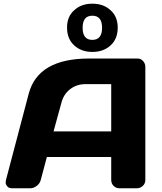

<svg xmlns="http://www.w3.org/2000/svg" viewBox="-20 -1016 874 1036"><path d="M12.2 -44.9 134.8 -509.8Q184.6 -699.7 459 -700.2H722.2Q740.2 -700.2 752.2 -686.5Q764.2 -672.9 764.2 -654.8V-44.9Q764.2 -25.9 750.5 -12.9Q736.8 0 717.8 0H626Q606 0 593 -12.9Q580.1 -25.9 580.1 -45.9V-168.9H232.9L200.2 -45.9Q195.3 -25.9 178.2 -12.9Q161.1 0 142.1 0H45.9Q26.9 0 18.6 -11Q10.3 -22 10.5 -30.3Q10.7 -38.6 12.2 -44.9ZM269 -307.1H580.1V-562H440.9Q394 -562 359.1 -535.4Q324.2 -508.8 312 -463.9ZM575.2 -961.9Q615.2 -927.7 615.2 -866.9Q615.2 -806.2 576.7 -771Q538.1 -735.8 478.5 -735.8Q418.9 -735.8 380.4 -771Q341.8 -806.2 341.8 -867.2Q341.8 -928.2 381.8 -961.9Q418.9 -996.1 478.5 -996.1Q538.1 -996.1 575.2 -961.9ZM478.3 -931.2Q425.8 -931.2 425.8 -866Q425.8 -800.8 478.3 -800.8Q530.8 -800.8 530.8 -866Q530.8 -931.2 478.3 -931.2Z"/></svg>

Font: Days One
Style: Regular
Weight: 400
Designer: Alexander Kalachev, Alexey Maslov, Jovanny Lemonad
Foundry: Alexander Kalachev, Alexey Maslov, Jovanny Lemonad
Version: Version 1.002